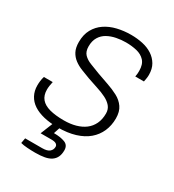

<svg xmlns="http://www.w3.org/2000/svg" viewBox="-172 -636 817 903"><g transform="rotate(30 236.5 -185.0)"><path d="M191 12Q149 12 115.5 4Q82 -4 58.5 -19.5Q35 -35 22.5 -58.5Q10 -82 10 -112Q10 -123 11.5 -135.5Q13 -148 17 -161H65Q62 -148 60.5 -137.5Q59 -127 59 -117Q59 -86 75 -67Q91 -48 122.5 -39.5Q154 -31 200 -31Q235 -31 263.5 -39Q292 -47 312.5 -62.5Q333 -78 344.5 -102Q356 -126 356 -158Q356 -181 343 -196.5Q330 -212 308 -223Q286 -234 259 -242.5Q232 -251 204 -261Q180 -270 157 -279Q134 -288 116 -301.5Q98 -315 87.5 -335Q77 -355 77 -386Q77 -426 93 -455Q109 -484 136.5 -502.5Q164 -521 199.5 -529.5Q235 -538 274 -538Q307 -538 337 -531.5Q367 -525 390 -510Q413 -495 426.5 -472Q440 -449 440 -416Q440 -407 438.5 -397.5Q437 -388 435 -378H388Q390 -387 390.5 -395Q391 -403 391 -410Q391 -445 374 -463.5Q357 -482 329.5 -488.5Q302 -495 271 -495Q245 -495 219.5 -490Q194 -485 173 -473.5Q152 -462 139.5 -441.5Q127 -421 127 -391Q127 -363 141.5 -348Q156 -333 179.5 -324Q203 -315 231 -304Q261 -293 292 -282.5Q323 -272 349.5 -258Q376 -244 392 -221Q408 -198 408 -161Q408 -123 394 -91Q380 -59 353 -36Q326 -13 285.5 -0.5Q245 12 191 12ZM159 168Q139 168 116.5 166.5Q94 165 80 161L85 133H177Q205 133 217 122.5Q229 112 229 96Q229 87 221 81.5Q213 76 195 76H136L171 -11H208L190 44Q226 44 249.5 53Q273 62 273 90Q273 111 266 126Q259 141 245 150.5Q231 160 209.5 164Q188 168 159 168Z"/></g></svg>

Font: Archivo SemiBold Thin
Style: Italic
Weight: 250
Italic angle: -10°
Version: Version 2.001